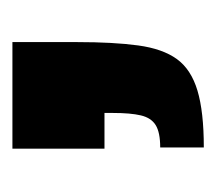

<svg xmlns="http://www.w3.org/2000/svg" viewBox="-40 -152 356 317"><g transform="rotate(-90 138.5 6.0)"><path d="M53 164V92Q78 92 90 84.5Q102 77 106 60Q110 43 110 14V0H51V-152H227V-45Q227 15 221.5 55.5Q216 96 199 119.5Q182 143 147 153.5Q112 164 53 164Z"/></g></svg>

Font: Saira Condensed Black
Style: Regular
Weight: 900
Width: 3
Designer: Hector Gatti with collaboration of the Omnibus-Type team
Foundry: Omnibus-Type
Version: Version 1.101